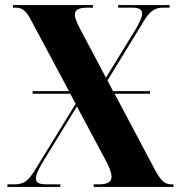

<svg xmlns="http://www.w3.org/2000/svg" viewBox="-20 -734 711 754"><path d="M9 0H217V-10H165C134 -10 121 -16 121 -33C121 -48 130 -67 150 -101L282 -316L391 -112C410 -77 418 -55 418 -40C418 -19 402 -10 366 -10H348V0H661V-10H654C627 -10 612 -23 587 -70L430 -366H569V-376H424L402 -418L544 -650C570 -692 588 -704 622 -704H646V-714H444V-704H495C526 -704 538 -698 538 -681C538 -666 529 -647 511 -616L396 -429L297 -616C283 -643 274 -662 274 -676C274 -696 289 -704 326 -704H345V-714H31V-704H41C68 -704 83 -692 104 -651L251 -376H108V-366H256L277 -326L116 -64C90 -22 72 -10 36 -10H9Z"/></svg>

Font: Noto Serif Display Condensed ExtraBold
Style: Regular
Weight: 800
Width: 3
Designer: Monotype Design Team
Foundry: Monotype Imaging Inc.
Version: Version 2.009